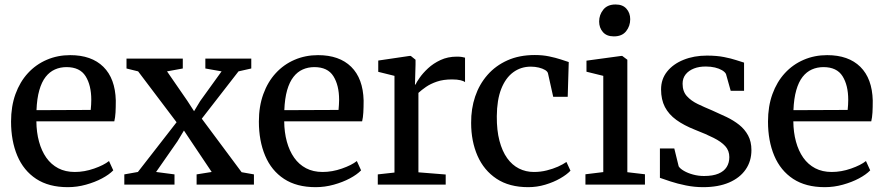

<svg xmlns="http://www.w3.org/2000/svg" viewBox="-20 -802 3840 834"><path d="M274.5 11Q192 11 137.2 -25Q82.5 -61 55.2 -125.5Q28 -190 28 -274Q28 -340 47.2 -393.2Q66.5 -446.5 101.2 -484.2Q136 -522 183 -542.2Q230 -562.5 285 -562.5Q377.5 -562.5 429 -511.8Q480.5 -461 483 -365.5Q483 -335.5 481.8 -313.5Q480.5 -291.5 476.5 -275H138Q138.5 -227 149.5 -186.8Q160.5 -146.5 181.2 -117Q202 -87.5 233 -71.2Q264 -55 305 -55Q346.5 -55 388.8 -69.8Q431 -84.5 453.5 -102.5L472 -62Q454 -43.5 423 -27Q392 -10.5 353.2 0.2Q314.5 11 274.5 11ZM138.5 -323.5 374 -324.5Q375 -334 375.8 -346.5Q376.5 -359 376.5 -368.5Q376.5 -431.5 351.8 -471Q327 -510.5 269 -510.5Q241.5 -510.5 218.5 -500.2Q195.5 -490 178.2 -468Q161 -446 150.8 -410.2Q140.5 -374.5 138.5 -323.5Z M579 -55 747 -271 580 -492 529.5 -504.5V-547.5H774V-504.5L705.5 -492L793.5 -364.5L823 -319L849.5 -363L942.5 -492L872 -504.5V-547.5H1071.5V-504.5L1016 -492L856.5 -286.5L1029.5 -54L1083 -44.5V0H834V-44.5L899.5 -55L811 -187L779 -235L751 -188.5L658 -55L738 -44.5V0H520V-44.5Z M1351 11Q1268.5 11 1213.8 -25Q1159 -61 1131.8 -125.5Q1104.5 -190 1104.5 -274Q1104.5 -340 1123.8 -393.2Q1143 -446.5 1177.8 -484.2Q1212.5 -522 1259.5 -542.2Q1306.5 -562.5 1361.5 -562.5Q1454 -562.5 1505.5 -511.8Q1557 -461 1559.5 -365.5Q1559.5 -335.5 1558.2 -313.5Q1557 -291.5 1553 -275H1214.5Q1215 -227 1226 -186.8Q1237 -146.5 1257.8 -117Q1278.5 -87.5 1309.5 -71.2Q1340.5 -55 1381.5 -55Q1423 -55 1465.2 -69.8Q1507.5 -84.5 1530 -102.5L1548.5 -62Q1530.5 -43.5 1499.5 -27Q1468.5 -10.5 1429.8 0.2Q1391 11 1351 11ZM1215 -323.5 1450.5 -324.5Q1451.5 -334 1452.2 -346.5Q1453 -359 1453 -368.5Q1453 -431.5 1428.2 -471Q1403.5 -510.5 1345.5 -510.5Q1318 -510.5 1295 -500.2Q1272 -490 1254.8 -468Q1237.5 -446 1227.2 -410.2Q1217 -374.5 1215 -323.5Z M1621 0V-44.5L1693.5 -52.5V-472.5L1623 -490V-539L1758.5 -559H1764.5L1785 -542.5V-522L1782.5 -434L1785 -435Q1789 -444.5 1802.8 -464.2Q1816.5 -484 1839.2 -505.2Q1862 -526.5 1893.5 -541.2Q1925 -556 1964.5 -556Q1978.5 -556 1986.5 -554.5Q1994.5 -553 2000 -551.5V-445.5Q1994.5 -450 1980.2 -453.5Q1966 -457 1943.5 -457Q1905.5 -457 1877.8 -447.5Q1850 -438 1830.5 -424.5Q1811 -411 1797.5 -398.5V-53.5L1916 -44V0Z M2274.5 11Q2192 11 2137 -25.5Q2082 -62 2054.2 -125.2Q2026.5 -188.5 2026.5 -268Q2026 -329.5 2044 -382.8Q2062 -436 2097.5 -476.5Q2133 -517 2184.5 -540Q2236 -563 2303 -563Q2337 -563 2365.5 -557Q2394 -551 2415.5 -544Q2437 -537 2450.5 -532.5L2446 -381.5H2383L2360.5 -482.5Q2359 -491 2348 -497.8Q2337 -504.5 2320.5 -508.5Q2304 -512.5 2285.5 -512.5Q2242.5 -512.5 2209.2 -488Q2176 -463.5 2157.2 -415.8Q2138.5 -368 2138 -297Q2137.5 -236 2149.5 -190.5Q2161.5 -145 2183 -115Q2204.5 -85 2234.2 -70Q2264 -55 2299 -55Q2328.5 -55 2355.2 -61.8Q2382 -68.5 2403.8 -78.2Q2425.5 -88 2440.5 -98.5L2458 -60.5Q2442 -43.5 2413.2 -27Q2384.5 -10.5 2348.5 0.2Q2312.5 11 2274.5 11Z M2523 0V-45L2600.5 -54.5V-472.5L2527.5 -490.5V-538.5L2678 -559H2683L2705 -542.5V-54L2781.5 -45V0ZM2646 -644Q2615 -644 2598.8 -662.8Q2582.5 -681.5 2582.5 -708.5Q2582.5 -737.5 2600.5 -760Q2618.5 -782.5 2653.5 -782.5H2654.5Q2685 -782.5 2701.2 -764Q2717.5 -745.5 2717.5 -718.5Q2717.5 -689 2699.8 -666.5Q2682 -644 2647 -644Z M3034 11Q2996.5 11 2959.5 3.5Q2922.5 -4 2892.8 -13.8Q2863 -23.5 2846.5 -29.5V-157H2909L2928 -79.5Q2934 -69.5 2950.8 -59.8Q2967.5 -50 2990.5 -43.8Q3013.5 -37.5 3038 -37.5Q3076.5 -37.5 3100.8 -47.8Q3125 -58 3136.5 -76.5Q3148 -95 3148 -119.5Q3148 -147.5 3130.5 -167Q3113 -186.5 3079.5 -203.2Q3046 -220 2998.5 -238.5Q2950.5 -257.5 2917.8 -281.2Q2885 -305 2868.2 -337.2Q2851.5 -369.5 2851.5 -413.5Q2851.5 -458.5 2877.8 -491.2Q2904 -524 2949.2 -542.2Q2994.5 -560.5 3050.5 -560.5Q3093.5 -560.5 3125 -554.2Q3156.5 -548 3178 -540.8Q3199.5 -533.5 3212 -530V-407.5H3154L3133.5 -480.5Q3129 -489.5 3116.2 -497Q3103.5 -504.5 3085.5 -508.8Q3067.5 -513 3047 -513Q3017.5 -513.5 2994.5 -504.5Q2971.5 -495.5 2958.2 -478.8Q2945 -462 2945 -438.5Q2945 -405 2963.5 -384.5Q2982 -364 3011.2 -350Q3040.5 -336 3073 -322.5Q3105 -308.5 3135.8 -293.8Q3166.5 -279 3190.8 -259.8Q3215 -240.5 3229.5 -213.8Q3244 -187 3244 -150Q3244 -102 3219 -65.8Q3194 -29.5 3147 -9.2Q3100 11 3034 11Z M3562.5 11Q3480 11 3425.2 -25Q3370.5 -61 3343.2 -125.5Q3316 -190 3316 -274Q3316 -340 3335.2 -393.2Q3354.5 -446.5 3389.2 -484.2Q3424 -522 3471 -542.2Q3518 -562.5 3573 -562.5Q3665.5 -562.5 3717 -511.8Q3768.5 -461 3771 -365.5Q3771 -335.5 3769.8 -313.5Q3768.5 -291.5 3764.5 -275H3426Q3426.5 -227 3437.5 -186.8Q3448.5 -146.5 3469.2 -117Q3490 -87.5 3521 -71.2Q3552 -55 3593 -55Q3634.5 -55 3676.8 -69.8Q3719 -84.5 3741.5 -102.5L3760 -62Q3742 -43.5 3711 -27Q3680 -10.5 3641.2 0.2Q3602.5 11 3562.5 11ZM3426.5 -323.5 3662 -324.5Q3663 -334 3663.8 -346.5Q3664.5 -359 3664.5 -368.5Q3664.5 -431.5 3639.8 -471Q3615 -510.5 3557 -510.5Q3529.5 -510.5 3506.5 -500.2Q3483.5 -490 3466.2 -468Q3449 -446 3438.8 -410.2Q3428.5 -374.5 3426.5 -323.5Z"/></svg>

Font: Merriweather 36pt
Style: Regular
Weight: 400
Designer: Eben Sorkin
Foundry: Eben Sorkin
Version: Version 2.100